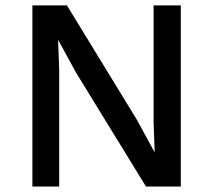

<svg xmlns="http://www.w3.org/2000/svg" viewBox="-20 -680 776 700"><path d="M639.2 -660.2V0H512.2L256.8 -416L192.9 -533.2H191.9L195.8 -425.8V0H98.1V-660.2H224.1L478 -245.1L543 -126H543.9L540 -233.9V-660.2Z"/></svg>

Font: Work Sans Medium
Style: Regular
Weight: 500
Designer: Wei Huang
Foundry: Wei Huang
Version: Version 2.012